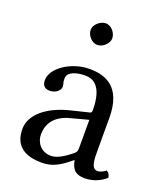

<svg xmlns="http://www.w3.org/2000/svg" viewBox="-124 -731 705 825"><g transform="rotate(20 228.5 -318.5)"><path d="M293 -48C299 -17 310 10 360 10C398 10 434 -7 455 -27C453 -39 449 -48 438 -54C431 -48 414 -38 401 -38C372 -38 371 -77 371 -123V-270C371 -412 293 -439 220 -439C138 -439 55 -385 55 -328C55 -304 67 -292 90 -292C119 -292 137 -313 137 -326C137 -333 136 -340 134 -344C133 -347 132 -353 132 -364C132 -395 174 -406 212 -406C246 -406 293 -389 293 -276C293 -269 290 -265 287 -264L201 -243C105 -219 36 -166 36 -98C36 -16 92 10 162 10C197 10 227 2 271 -32L291 -48ZM293 -233V-101C293 -88 287 -81 279 -75C253 -54 219 -31 191 -31C141 -31 119 -71 119 -102C119 -147 140 -193 214 -212ZM166 -599C166 -573 190 -547 214 -547C242 -547 266 -574 266 -595C266 -619 245 -647 218 -647C194 -647 166 -623 166 -599Z"/></g></svg>

Font: Libertinus Serif
Style: Regular
Weight: 400
Designer: Philipp H. Poll, Khaled Hosny
Foundry: Caleb Maclennan
Version: Version 7.050;RELEASE